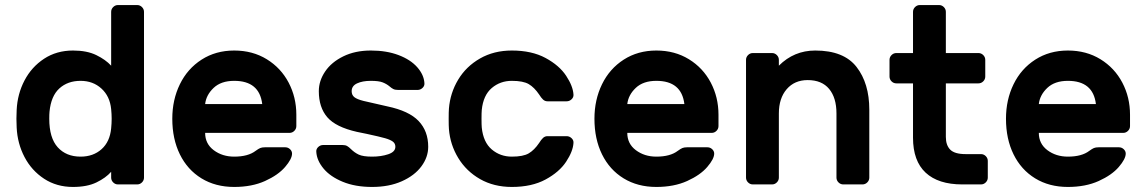

<svg xmlns="http://www.w3.org/2000/svg" viewBox="-20 -730 4533 760"><path d="M420 -683Q420 -694 428 -702Q436 -710 447 -710H523Q534 -710 542 -702Q550 -694 550 -683V-27Q550 -16 542 -8Q534 0 523 0H447Q436 0 428 -8Q420 -16 420 -27V-50Q399 -26 362 -8Q325 10 269 10Q204 10 154.5 -22.5Q105 -55 77 -108.5Q49 -162 46 -225L45 -260L46 -295Q49 -358 77 -411.5Q105 -465 154.5 -497.5Q204 -530 269 -530Q324 -530 361 -512Q398 -494 420 -470ZM299 -110Q349 -110 382 -139.5Q415 -169 420 -222Q422 -242 422 -260Q422 -278 420 -298Q415 -349 381.5 -379.5Q348 -410 299 -410Q248 -410 215 -380Q182 -350 176 -288Q175 -278 175 -260Q175 -184 208.5 -147Q242 -110 299 -110Z M1153 -276V-231Q1153 -220 1145 -212Q1137 -204 1126 -204H792Q792 -161 826 -135.5Q860 -110 907 -110Q962 -110 992 -133Q1003 -141 1010 -144Q1017 -147 1029 -147H1109Q1120 -147 1128 -139.5Q1136 -132 1136 -122Q1136 -101 1108.5 -69Q1081 -37 1029 -13.5Q977 10 907 10Q833 10 777.5 -24Q722 -58 692 -119Q662 -180 662 -260Q662 -335 692 -396.5Q722 -458 778 -494Q834 -530 907 -530Q980 -530 1036 -495.5Q1092 -461 1122.5 -403Q1153 -345 1153 -276ZM1018 -318Q1007 -410 907 -410Q855 -410 825.5 -382Q796 -354 792 -318Z M1242 -369Q1242 -410 1267 -447Q1292 -484 1339 -507Q1386 -530 1448 -530Q1510 -530 1557.5 -512Q1605 -494 1631.5 -464Q1658 -434 1660 -401Q1661 -390 1652.5 -382Q1644 -374 1633 -374H1556Q1544 -374 1537 -377.5Q1530 -381 1522 -388Q1510 -398 1494.5 -404Q1479 -410 1448 -410Q1415 -410 1393.5 -400Q1372 -390 1372 -369Q1372 -354 1382.5 -345.5Q1393 -337 1419 -330.5Q1445 -324 1513 -309Q1599 -291 1637 -251Q1675 -211 1675 -149Q1675 -108 1648 -71.5Q1621 -35 1570.5 -12.5Q1520 10 1453 10Q1386 10 1336.5 -10.5Q1287 -31 1260.5 -63Q1234 -95 1232 -129Q1231 -140 1239.5 -148Q1248 -156 1259 -156H1336Q1347 -156 1354 -152Q1361 -148 1369 -140Q1383 -126 1400 -118Q1417 -110 1453 -110Q1489 -110 1517 -119.5Q1545 -129 1545 -149Q1545 -162 1535 -169.5Q1525 -177 1504 -183Q1483 -189 1432 -200L1393 -208Q1309 -227 1275.5 -266Q1242 -305 1242 -369Z M2006 -110Q2051 -110 2073 -123Q2095 -136 2114 -164Q2122 -177 2129.5 -184Q2137 -191 2147 -191H2223Q2234 -191 2242.5 -183Q2251 -175 2250 -164Q2248 -131 2221 -90Q2194 -49 2139.5 -19.5Q2085 10 2006 10Q1935 10 1880.5 -21Q1826 -52 1794 -104.5Q1762 -157 1757 -219Q1756 -231 1756 -259Q1756 -288 1757 -300Q1762 -362 1793.5 -414.5Q1825 -467 1880 -498.5Q1935 -530 2006 -530Q2085 -530 2139.5 -500.5Q2194 -471 2221 -430Q2248 -389 2250 -356Q2251 -345 2242.5 -337Q2234 -329 2223 -329H2147Q2137 -329 2129.5 -336Q2122 -343 2114 -356Q2095 -384 2073 -397Q2051 -410 2006 -410Q1960 -410 1926.5 -381.5Q1893 -353 1887 -295Q1886 -285 1886 -260Q1886 -235 1887 -225Q1893 -167 1926.5 -138.5Q1960 -110 2006 -110Z M2824 -276V-231Q2824 -220 2816 -212Q2808 -204 2797 -204H2463Q2463 -161 2497 -135.5Q2531 -110 2578 -110Q2633 -110 2663 -133Q2674 -141 2681 -144Q2688 -147 2700 -147H2780Q2791 -147 2799 -139.5Q2807 -132 2807 -122Q2807 -101 2779.5 -69Q2752 -37 2700 -13.5Q2648 10 2578 10Q2504 10 2448.5 -24Q2393 -58 2363 -119Q2333 -180 2333 -260Q2333 -335 2363 -396.5Q2393 -458 2449 -494Q2505 -530 2578 -530Q2651 -530 2707 -495.5Q2763 -461 2793.5 -403Q2824 -345 2824 -276ZM2689 -318Q2678 -410 2578 -410Q2526 -410 2496.5 -382Q2467 -354 2463 -318Z M3394 0H3318Q3307 0 3299 -8Q3291 -16 3291 -27V-281Q3291 -343 3262 -378Q3233 -413 3177 -413Q3125 -413 3094 -377Q3063 -341 3063 -281V-27Q3063 -16 3055 -8Q3047 0 3036 0H2960Q2949 0 2941 -8Q2933 -16 2933 -27V-493Q2933 -504 2941 -512Q2949 -520 2960 -520H3036Q3047 -520 3055 -512Q3063 -504 3063 -493V-470Q3123 -530 3207 -530Q3320 -530 3370.5 -465Q3421 -400 3421 -296V-27Q3421 -16 3413 -8Q3405 0 3394 0Z M3802 -120H3863Q3874 -120 3882 -112Q3890 -104 3890 -93V-27Q3890 -16 3882 -8Q3874 0 3863 0H3789Q3694 0 3644 -46.5Q3594 -93 3594 -185V-400H3528Q3517 -400 3509 -408Q3501 -416 3501 -427V-493Q3501 -504 3509 -512Q3517 -520 3528 -520H3594V-683Q3594 -694 3602 -702Q3610 -710 3621 -710H3697Q3708 -710 3716 -702Q3724 -694 3724 -683V-520H3853Q3864 -520 3872 -512Q3880 -504 3880 -493V-427Q3880 -416 3872 -408Q3864 -400 3853 -400H3724V-188Q3724 -155 3741.5 -137.5Q3759 -120 3802 -120Z M4453 -276V-231Q4453 -220 4445 -212Q4437 -204 4426 -204H4092Q4092 -161 4126 -135.5Q4160 -110 4207 -110Q4262 -110 4292 -133Q4303 -141 4310 -144Q4317 -147 4329 -147H4409Q4420 -147 4428 -139.5Q4436 -132 4436 -122Q4436 -101 4408.5 -69Q4381 -37 4329 -13.5Q4277 10 4207 10Q4133 10 4077.5 -24Q4022 -58 3992 -119Q3962 -180 3962 -260Q3962 -335 3992 -396.5Q4022 -458 4078 -494Q4134 -530 4207 -530Q4280 -530 4336 -495.5Q4392 -461 4422.5 -403Q4453 -345 4453 -276ZM4318 -318Q4307 -410 4207 -410Q4155 -410 4125.5 -382Q4096 -354 4092 -318Z"/></svg>

Font: Hezaedrus Medium
Style: Regular
Weight: 500
Designer: Hubert & Fischer
Foundry: Hubert & Fischer
Version: Version 1.10;September 3, 2019;FontCreator 11.5.0.2425 64-bi